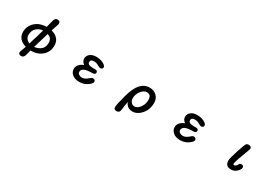

<svg xmlns="http://www.w3.org/2000/svg" viewBox="93 -1935 4813 3297"><g transform="rotate(30 2500.0 -286.5)"><path d="M331 96Q331 83 348 42Q366 -1 376 -35Q207 -86 207 -236Q207 -348 291 -429Q372 -507 517 -513L547 -633Q562 -715 616 -715Q643 -715 657 -702.5Q671 -690 671 -667L668 -645L620 -502Q793 -454 793 -297Q793 -173 704 -96Q616 -21 486 -21H478L464 32L453 74Q439 142 384 142Q358 142 344.5 130Q331 118 331 96ZM401 -115Q457 -290 494 -427Q423 -423 369 -375Q314 -326 314 -236Q314 -158 401 -115ZM684 -290Q684 -387 593 -415L501 -105Q593 -119 638.5 -164.5Q684 -210 684 -290Z M1330 -16Q1279 -61 1279 -119Q1279 -218 1402 -267Q1345 -306 1345 -364Q1345 -419 1392 -458Q1437 -494 1515 -494Q1618 -494 1688 -441Q1712 -419 1712 -400Q1712 -380 1699.5 -368.5Q1687 -357 1664 -357Q1651 -357 1606 -382Q1568 -406 1521 -406Q1484 -406 1466.5 -393.5Q1449 -381 1449 -354Q1449 -325 1477 -311Q1505 -297 1565 -297H1605Q1627 -297 1639 -286.5Q1651 -276 1651 -257Q1651 -238 1636 -227.5Q1621 -217 1593 -217Q1487 -217 1436.5 -194Q1386 -171 1386 -123Q1386 -94 1411 -78Q1440 -59 1472 -59Q1504 -59 1534.5 -74Q1565 -89 1599 -121Q1623 -145 1646 -145Q1671 -145 1684 -133Q1697 -121 1697 -100Q1697 -68 1626 -18Q1557 28 1472 28Q1380 28 1330 -16Z M2221 95Q2221 43 2271 -143Q2320 -327 2393 -411Q2470 -494 2571 -494Q2656 -494 2711 -442Q2768 -388 2768 -298Q2768 -174 2691 -80Q2608 12 2516 12Q2407 12 2368 -91Q2348 8 2343 69Q2338 142 2277 142Q2250 142 2235.5 130Q2221 118 2221 95ZM2436 -113Q2449 -96 2465 -88.5Q2481 -81 2502 -81Q2532 -81 2558 -97.5Q2584 -114 2610 -149Q2657 -214 2657 -296Q2657 -350 2635 -375.5Q2613 -401 2567 -401Q2508 -401 2458 -333Q2408 -267 2408 -191Q2408 -144 2436 -113Z M3330 -16Q3279 -61 3279 -119Q3279 -218 3402 -267Q3345 -306 3345 -364Q3345 -419 3392 -458Q3437 -494 3515 -494Q3618 -494 3688 -441Q3712 -419 3712 -400Q3712 -380 3699.5 -368.5Q3687 -357 3664 -357Q3651 -357 3606 -382Q3568 -406 3521 -406Q3484 -406 3466.5 -393.5Q3449 -381 3449 -354Q3449 -325 3477 -311Q3505 -297 3565 -297H3605Q3627 -297 3639 -286.5Q3651 -276 3651 -257Q3651 -238 3636 -227.5Q3621 -217 3593 -217Q3487 -217 3436.5 -194Q3386 -171 3386 -123Q3386 -94 3411 -78Q3440 -59 3472 -59Q3504 -59 3534.5 -74Q3565 -89 3599 -121Q3623 -145 3646 -145Q3671 -145 3684 -133Q3697 -121 3697 -100Q3697 -68 3626 -18Q3557 28 3472 28Q3380 28 3330 -16Z M4365 -85Q4365 -130 4416 -287Q4467 -445 4488 -475Q4504 -494 4531 -494Q4561 -494 4576.5 -481.5Q4592 -469 4592 -446Q4592 -435 4552 -333L4492 -168Q4471 -104 4471 -89Q4471 -75 4476 -69.5Q4481 -64 4494 -64Q4522 -64 4552 -117Q4563 -141 4595 -141Q4617 -141 4628.5 -130.5Q4640 -120 4640 -101Q4640 -63 4591 -17Q4546 28 4479 28Q4423 28 4394 -0.5Q4365 -29 4365 -85Z"/></g></svg>

Font: 寒蝉全圆体 Bold
Style: Regular
Weight: 700
Designer: Warren2060
      Designed by Motoya company      

      [Varela Round]
      Joe Prince(Latin component); Avraham Cornf
Foundry: ChillType
Version: Version 3.200